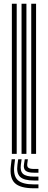

<svg xmlns="http://www.w3.org/2000/svg" viewBox="-20 -820 256 1023"><path d="M146.5 0V-800H172.2V0ZM43.2 0V-800H69V0ZM94.8 0V-800H120.8V0ZM60.2 28.5 56.2 62Q49.8 115.8 74.1 139.1Q98.5 162.5 161.2 162.5H184.8V183.2H161.2Q87.2 183.2 58.6 155.1Q30 127 38 62L42 28.5ZM128.5 28.5 125.2 53.8Q123.5 68 131.6 74.1Q139.8 80.2 161.2 80.2H184.8V100.2H161.2Q128.5 100.2 116.1 89.4Q103.8 78.5 108 53.8L112 28.5ZM95.2 28.5 91.2 57.8Q86.5 91.8 102.8 106.4Q119 121 161.2 121H184.8V141.8H161.2Q107.8 141.8 87.2 122.2Q66.8 102.8 73 57.8L77 28.5Z"/></svg>

Font: Big Shoulders Inline Display ExtraBold
Style: Regular
Weight: 800
Designer: Patric King
Foundry: XO Type Co
Version: Version 1.000